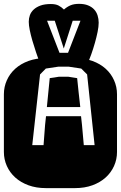

<svg xmlns="http://www.w3.org/2000/svg" viewBox="-22 -968 622 988"><path d="M364.3 -668.9Q413.6 -668.9 453.6 -654.3Q493.7 -639.6 521.7 -614.3Q549.8 -588.9 564.9 -554.9Q580.1 -521 580.1 -482.9V-186Q580.1 -147.9 564.9 -114Q549.8 -80.1 521.7 -54.7Q493.7 -29.3 453.6 -14.6Q413.6 0 364.3 0H213.9Q164.6 0 124.5 -14.6Q84.5 -29.3 56.4 -54.7Q28.3 -80.1 13.2 -114Q-2 -147.9 -2 -186V-482.9Q-2 -521 13.2 -554.9Q28.3 -588.9 56.4 -614.3Q84.5 -639.6 124.5 -654.3Q164.6 -668.9 213.9 -668.9ZM409.2 -221.2H464.8L426.3 -585L396 -615.2L331.1 -625H278.8L213.9 -615.2L184.1 -585L144 -221.2H202.1L210 -325.2L214.8 -370.1H395L399.9 -325.2ZM375 -565.9Q378.4 -526.4 382.8 -491.2Q387.2 -456.1 391.1 -417H219.2L233.9 -565.9Q247.6 -567.4 257.6 -569.3Q267.6 -571.3 281.2 -573.2H329.1ZM307.1 -918.9Q322.3 -932.6 340.3 -940.4Q358.4 -948.2 384.8 -948.2Q411.6 -948.2 430.9 -940.4Q450.2 -932.6 462.4 -919.4Q474.6 -906.2 480.2 -888.4Q485.8 -870.6 485.8 -851.1Q485.8 -831.1 480.2 -803.7Q474.6 -776.4 466.3 -747.1Q458 -717.8 448 -689.5Q438 -661.1 429.2 -640.1H184.1Q173.8 -668.5 163.3 -699.5Q152.8 -730.5 144.5 -759.3Q136.2 -788.1 131.1 -813.2Q126 -838.4 126 -856Q126 -873.5 131.8 -889.9Q137.7 -906.2 151.4 -918.9Q165 -931.6 186.5 -939.5Q208 -947.3 239.7 -947.3Q264.2 -947.3 279.3 -939.5Q294.4 -931.6 307.1 -918.9ZM259.8 -861.3H220.2L284.2 -696.3H328.1L392.1 -861.3H352.1L306.2 -718.3Z"/></svg>

Font: Monofett
Style: Regular
Weight: 400
Designer: vernon adams
Foundry: vernon adams
Version: Version 1.000